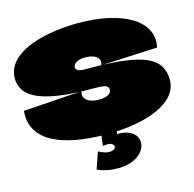

<svg xmlns="http://www.w3.org/2000/svg" viewBox="-144 -926 1365 1354"><g transform="rotate(-15 539.0 -249.0)"><path d="M542 -452Q692 -452 793 -439Q894 -426 954 -398.5Q1014 -371 1040 -328.5Q1066 -286 1066 -228Q1066 -165 1025.5 -116.5Q985 -68 912.5 -35.5Q840 -3 744.5 13.5Q649 30 539 30Q417 30 317 12Q217 -6 147 -43.5Q77 -81 42.5 -140Q8 -199 15 -281L442 -310Q434 -280 446.5 -260Q459 -240 486 -230Q513 -220 546 -220Q566 -220 582.5 -223Q599 -226 612 -232Q625 -238 632 -247.5Q639 -257 639 -269Q639 -293 614.5 -300Q590 -307 543 -307Q541 -307 538.5 -307Q536 -307 533.5 -307Q531 -307 528 -307Q525 -307 522.5 -307Q520 -307 518 -307Q370 -307 272 -322.5Q174 -338 117 -366Q60 -394 36 -432.5Q12 -471 12 -519Q12 -570 39 -611.5Q66 -653 115.5 -684.5Q165 -716 231.5 -737Q298 -758 377.5 -769Q457 -780 544 -780Q667 -780 764.5 -758Q862 -736 928.5 -695Q995 -654 1024 -597Q1053 -540 1038 -469L625 -450Q636 -479 624 -497.5Q612 -516 586.5 -524.5Q561 -533 529 -533Q509 -533 493 -529.5Q477 -526 465.5 -519.5Q454 -513 447.5 -504Q441 -495 441 -485Q441 -473 449 -465.5Q457 -458 473.5 -455Q490 -452 517 -452Q519 -452 521.5 -452Q524 -452 526.5 -452Q529 -452 531.5 -452Q534 -452 536.5 -452Q539 -452 542 -452ZM504 -16H616Q615 -6 613.5 4.5Q612 15 610.5 25.5Q609 36 607 47Q653 46 686 58.5Q719 71 737 93.5Q755 116 755 146Q755 181 730.5 212.5Q706 244 661 263Q616 282 552 282Q503 282 466 273Q429 264 403 252L445 130Q483 151 510.5 154Q538 157 553.5 148.5Q569 140 569 127Q569 114 551 104.5Q533 95 489 102Q493 73 496.5 43Q500 13 504 -16Z"/></g></svg>

Font: Climate Crisis
Style: Regular
Weight: 400
Version: Version 1.003